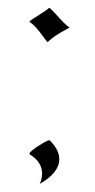

<svg xmlns="http://www.w3.org/2000/svg" viewBox="-20 -389 236 479"><path d="M54.2 -3.9 53.2 -4.9Q53.2 -10.3 75.4 -24.7Q97.7 -39.1 103 -39.1H104Q127.9 -15.1 127.9 7.8Q127.9 42 79.1 69.8Q85 58.1 85 43.9Q85 15.1 54.2 -3.9ZM103 -369.1Q105.5 -369.1 119.1 -354Q142.1 -327.6 152.8 -320.8Q153.3 -320.3 152.3 -319.6Q151.4 -318.8 148.4 -317.4Q145.5 -315.9 144 -314.9Q114.3 -299.3 99.1 -284.2Q97.2 -284.2 89.8 -294.9Q68.4 -325.2 54.2 -334Q53.2 -334.5 54 -335.7Q54.7 -336.9 57.1 -338.6Q59.6 -340.3 61.8 -341.8Q64 -343.3 67.6 -345.5Q71.3 -347.7 73.2 -349.1Q95.7 -362.8 102.1 -369.1Z"/></svg>

Font: Anticva
Style: Regular
Weight: 400
Version: Version 1.000